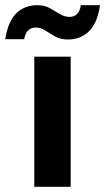

<svg xmlns="http://www.w3.org/2000/svg" viewBox="-67 -719 405 739"><path d="M65 0V-501H205V0ZM195 -567Q166 -567 145.5 -578.5Q125 -590 107.5 -601.5Q90 -613 70 -613Q53 -613 41.5 -602Q30 -591 26 -568H-47Q-36 -637 -4 -668Q28 -699 76 -699Q105 -699 125 -687.5Q145 -676 163 -665Q181 -654 201 -654Q218 -654 229.5 -665Q241 -676 244 -699H318Q308 -630 275.5 -598.5Q243 -567 195 -567Z"/></svg>

Font: DM Sans 17pt ExtraBold
Style: Regular
Weight: 800
Version: Version 4.004;gftools[0.9.30]